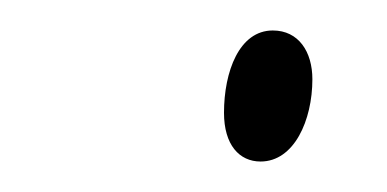

<svg xmlns="http://www.w3.org/2000/svg" viewBox="-20 -561 254 126"><path d="M151 -455C173 -455 185 -482 185 -509C185 -527 176 -541 159 -541C137 -541 127 -514 127 -487C127 -466 137 -455 151 -455Z"/></svg>

Font: Noto Serif Display ExtraCondensed ExtraLight
Style: Italic
Weight: 200
Width: 2
Italic angle: -12°
Designer: Monotype Design Team
Foundry: Monotype Imaging Inc.
Version: Version 2.009